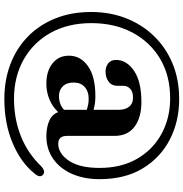

<svg xmlns="http://www.w3.org/2000/svg" viewBox="0 -730 864 905"><g transform="rotate(90 432.5 -277.0)"><path d="M657 -119Q703 -119 737 -169.2Q771 -219.5 771 -313.5Q771 -417 727.5 -491.5Q684 -566 609.8 -606.2Q535.5 -646.5 443 -646.5Q336 -646.5 256.2 -599Q176.5 -551.5 132.5 -467.8Q88.5 -384 88.5 -275Q88.5 -165.5 134 -83.5Q179.5 -1.5 260.2 44Q341 89.5 446 89.5Q539.5 89.5 621 57.2Q702.5 25 764.5 -40Q774.5 -49 785 -51.8Q795.5 -54.5 803.5 -47Q819.5 -32 797 -7Q747.5 56 655 95.5Q562.5 135 445.5 135Q357.5 135 282.8 106.8Q208 78.5 152.8 25Q97.5 -28.5 66.8 -104.2Q36 -180 36 -275Q36 -362.5 65.2 -437.8Q94.5 -513 148.8 -569.5Q203 -626 278.2 -657.5Q353.5 -689 446.5 -689Q552 -689 637.5 -644.8Q723 -600.5 773.5 -516.8Q824 -433 824 -314Q824 -240 798.8 -183.2Q773.5 -126.5 727.8 -94.8Q682 -63 620 -63Q578 -63.5 547.8 -77.2Q517.5 -91 508 -119Q483.5 -92 448 -77.5Q412.5 -63 374 -63Q314.5 -63 278.2 -92Q242 -121 242 -169.5Q242 -224 291 -259Q340 -294 432 -294Q452 -294 467.5 -291.8Q483 -289.5 497 -285.5V-404.5Q497 -435.5 482.2 -453.5Q467.5 -471.5 439 -471.5Q412 -471.5 398 -458.2Q384 -445 384 -426V-398Q384 -371 364.2 -356.5Q344.5 -342 317.5 -342Q295 -342 278.5 -354.2Q262 -366.5 262 -391.5Q262 -441 312.8 -476Q363.5 -511 461 -511Q533 -511 576.5 -478.8Q620 -446.5 620 -384.5V-160.5Q620 -119 657 -119ZM368.5 -191.5Q368.5 -158.5 386.5 -140.5Q404.5 -122.5 432 -122.5Q470.5 -122.5 497 -146V-253.5Q485 -257.5 472.5 -260Q460 -262.5 444.5 -262.5Q410.5 -262.5 389.5 -243.8Q368.5 -225 368.5 -191.5Z"/></g></svg>

Font: Fraunces 72pt S050 SemiBold
Style: Regular
Weight: 600
Version: Version 1.000; ttfautohint (v1.8.3)